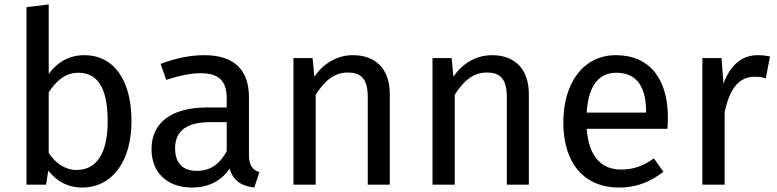

<svg xmlns="http://www.w3.org/2000/svg" viewBox="-20 -830 3492 863"><path d="M360 -582C291 -582 238 -551 199 -498V-810L99 -798V0H187L197 -63C235 -15 285 13 348 13C486 13 571 -107 571 -285C571 -475 488 -582 360 -582ZM324 -66C273 -66 228 -97 199 -143V-415C228 -460 269 -503 332 -503C411 -503 464 -447 464 -285C464 -130 407 -66 324 -66Z M1099 -133V-393C1099 -512 1036 -582 899 -582C835 -582 772 -569 702 -543L727 -471C785 -490 838 -501 880 -501C959 -501 999 -471 999 -389V-347H912C753 -347 661 -281 661 -159C661 -57 729 13 843 13C912 13 972 -13 1012 -72C1029 -16 1066 6 1123 13L1146 -56C1117 -67 1099 -83 1099 -133ZM865 -62C801 -62 767 -97 767 -164C767 -242 820 -281 925 -281H999V-150C967 -91 924 -62 865 -62Z M1567 -582C1493 -582 1432 -543 1393 -485L1385 -569H1299V0H1399V-404C1437 -464 1480 -504 1543 -504C1599 -504 1633 -480 1633 -394V0H1732V-408C1732 -516 1672 -582 1567 -582Z M2192 -582C2118 -582 2057 -543 2018 -485L2010 -569H1924V0H2024V-404C2062 -464 2105 -504 2168 -504C2224 -504 2258 -480 2258 -394V0H2357V-408C2357 -516 2297 -582 2192 -582Z M2982 -301C2982 -475 2901 -582 2748 -582C2601 -582 2512 -456 2512 -279C2512 -98 2604 13 2763 13C2842 13 2906 -14 2962 -58L2919 -118C2869 -83 2827 -68 2771 -68C2689 -68 2627 -119 2617 -251H2980C2981 -264 2982 -282 2982 -301ZM2884 -324H2617C2625 -450 2675 -503 2750 -503C2840 -503 2884 -442 2884 -330Z M3385 -582C3316 -582 3263 -539 3232 -454L3223 -569H3137V0H3237V-325C3260 -434 3302 -485 3373 -485C3393 -485 3405 -483 3422 -478L3441 -576C3424 -580 3403 -582 3385 -582Z"/></svg>

Font: Glow Sans SC Normal Medium
Style: Regular
Weight: 600
Designer: Ryoko NISHIZUKA (kana, bopomofo & ideographs); Paul D. Hunt (Latin, Greek & Cyrillic); Sandoll Communications, Soo-young
Version: Version 0.93